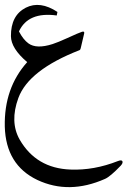

<svg xmlns="http://www.w3.org/2000/svg" viewBox="-31 -419 527 794"><path d="M316.9 -279.8 302.7 -219.2Q301.3 -212.9 297.4 -211.4Q87.4 -129.4 44.9 -13.7Q8.8 85 50.3 158.2Q118.7 276.9 260.3 282.2Q357.4 286.1 456.5 247.1Q471.7 241.2 475.1 247.6Q478.5 254.9 468.3 266.1Q424.8 311.5 403.3 320.8Q254.4 386.7 123.5 325.2Q-6.8 263.2 -11.2 104.5Q-14.6 -54.7 81.5 -162.1Q14.6 -218.8 14.2 -269.5Q13.7 -355.5 75.7 -387.2Q134.8 -417 206.5 -369.6L203.6 -355Q85.4 -371.1 47.4 -289.1Q64.9 -255.4 86.4 -239.7Q119.6 -215.3 186.5 -236.8Q208 -243.7 247.6 -261.7Q295.4 -283.7 308.1 -287.6Q319.8 -291 316.9 -279.8Z"/></svg>

Font: Amiri Typewriter
Style: Regular
Weight: 400
Monospace: yes
Designer: Khaled Hosny
Version: Version 1.1